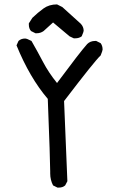

<svg xmlns="http://www.w3.org/2000/svg" viewBox="-20 -858 540 872"><path d="M247 -6H241L221 -16Q208 -41 208 -70V-80Q208 -128 197 -409Q115 -505 55 -652L64 -672Q76 -683 94 -683Q102 -683 123 -672Q150 -625 175.5 -576.5Q201 -528 239 -481Q343 -621 376 -658Q390 -672 412 -672H417L437 -662Q446 -650 446 -633Q446 -628 437 -606Q413 -585 271 -399L286 -35L276 -16Q265 -6 247 -6ZM322 -684H315L296 -693L221 -756L178 -717Q164 -707 147 -707H141L121 -717Q111 -728 111 -746V-752L127 -777Q152 -801 177.5 -819.5Q203 -838 239 -838L263 -826L347 -750Q360 -736 360 -718Q360 -714 351 -693Q339 -684 322 -684Z"/></svg>

Font: Xiaolai SC
Style: Regular
Weight: 400
Designer: Nozomi Seto 瀬戸のぞみ
Version: Version 3.11;December 4, 2020;FontCreator 13.0.0.2613 64-bit